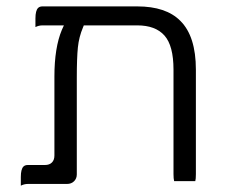

<svg xmlns="http://www.w3.org/2000/svg" viewBox="-20 -587 722 603"><path d="M593.3 -18.1Q595.2 -24.4 595.2 -40V-368.2Q595.2 -473.1 546.4 -521.5Q501.5 -566.9 411.1 -566.9H113.3Q104.5 -566.9 99.6 -562Q91.3 -553.7 91.3 -529.3V-502Q102.1 -507.3 113.3 -507.3H180.7L174.3 -493.2Q150.9 -437.5 150.9 -346.7V-98.6Q150.9 -84.5 143.1 -76.7Q135.3 -68.8 121.1 -68.8H67.4Q58.6 -68.8 53.7 -64Q45.4 -55.7 45.4 -31.2V-3.9Q56.2 -9.3 67.4 -9.3H190.4Q204.1 -9.3 212.6 -17.8Q221.2 -26.4 221.2 -39.1V-342.8Q221.2 -404.8 224.6 -438Q228 -471.2 240.7 -501L243.2 -507.3H411.1Q468.3 -507.3 496.6 -475.3Q524.9 -443.4 524.9 -368.2V-40Q524.9 -25.9 526.9 -18.1Z"/></svg>

Font: YuPearl-ExtraLight
Style: ExtraLight
Weight: 200
Designer: Max Yao
Foundry: Max-Everyday
Version: Version 1.011; ttfautohint (v1.8.3)